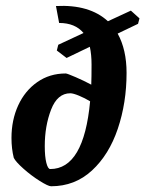

<svg xmlns="http://www.w3.org/2000/svg" viewBox="-20 -640 506 669"><path d="M461 -557 390 -523Q421 -467 421 -386Q421 -282 390.5 -191.5Q360 -101 300.5 -46Q241 9 158 9Q148 9 118.5 -9.5Q89 -28 62 -52Q35 -76 28 -90Q20 -122 20 -159Q20 -222 43.5 -273Q67 -324 110 -354Q153 -384 209 -384Q214 -384 244 -371Q274 -358 298 -345Q299 -370 299 -415Q299 -450 293 -477L212 -438L178 -464L183 -484L271 -525Q242 -560 186 -560L175 -619Q292 -625 356 -566L436 -603L466 -576ZM294 -287Q276 -298 255.5 -306.5Q235 -315 225 -315Q180 -315 158 -258Q136 -201 136 -131Q136 -94 141.5 -72.5Q147 -51 155 -51Q272 -51 294 -287Z"/></svg>

Font: Grenze SemiBold
Style: Italic
Weight: 600
Italic angle: -10°
Designer: Renata Polastri
Foundry: Omnibus-Type
Version: Version 1.002; ttfautohint (v1.8)